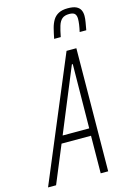

<svg xmlns="http://www.w3.org/2000/svg" viewBox="-167 -974 701 1039"><g transform="rotate(-15 183.5 -454.5)"><path d="M-32 0 256 -688H311L305 0H263L265 -210H100L13 0ZM117 -251H266L270 -610H265ZM208 -768Q214 -799 220.5 -824.5Q227 -850 238.5 -869Q250 -888 270 -898.5Q290 -909 321 -909Q352 -909 368.5 -901Q385 -893 392 -879Q399 -865 399 -846Q399 -830 395.5 -810.5Q392 -791 388 -768H351Q356 -790 358.5 -808Q361 -826 361 -839Q361 -858 352.5 -867.5Q344 -877 321 -877Q295 -877 281 -865Q267 -853 259.5 -829Q252 -805 245 -768Z"/></g></svg>

Font: Saira ExtraCondensed ExtraLight
Style: Italic
Weight: 250
Width: 2
Italic angle: -12°
Designer: Hector Gatti with collaboration of the Omnibus-Type team
Foundry: Omnibus-Type
Version: Version 1.101